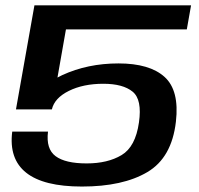

<svg xmlns="http://www.w3.org/2000/svg" viewBox="-20 -695 750 722"><path d="M288 6.5Q442 6.5 534 -47.8Q626 -102 641.5 -237.5Q655 -355 598.8 -405.8Q542.5 -456.5 425.5 -456.5Q309.5 -456.5 214 -412.5Q118.5 -368.5 96 -287L175 -283.5Q185 -326.5 239 -353.2Q293 -380 368.5 -380Q442.5 -380 478.8 -350.2Q515 -320.5 502.5 -234.5Q489.5 -143 437.2 -111.8Q385 -80.5 306 -80.5Q225.5 -80.5 189 -107.8Q152.5 -135 160.5 -200H26Q13 -97.5 78.5 -45.5Q144 6.5 288 6.5ZM40 -283.5H175L228 -584.5H682.5L698.5 -675H109.5Z"/></svg>

Font: Anybody Expanded Medium
Style: Italic
Weight: 500
Width: 7
Italic angle: -10°
Version: Version 1.113;gftools[0.9.25]